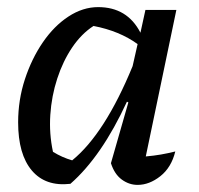

<svg xmlns="http://www.w3.org/2000/svg" viewBox="-20 -513 560 540"><path d="M178 4Q108 12 69.5 -33.5Q31 -79 31 -169Q31 -232 50 -290Q69 -348 100.5 -394Q132 -440 172.5 -466.5Q213 -493 256 -493Q338 -493 375 -421L389 -485H476L390 -73Q413 -75 433 -78.5Q453 -82 473 -87Q462 -42 431 -17.5Q400 7 367 7Q343 7 322.5 -8Q302 -23 292 -54L341 -225L337 -227Q266 -73 178 4ZM129 -86Q142 -78 155.5 -72Q169 -66 183 -62Q275 -137 353 -327L367 -389Q316 -426 243 -440Q209 -418 183 -379.5Q157 -341 141 -292Q125 -243 121.5 -190Q118 -137 129 -86Z"/></svg>

Font: Piazzolla Medium
Style: Italic
Weight: 500
Italic angle: -11.3°
Designer: Juan Pablo del Peral
Foundry: Huerta Tipografica
Version: Version 1.330